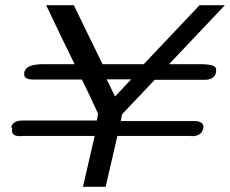

<svg xmlns="http://www.w3.org/2000/svg" viewBox="-20 -716 882 736"><path d="M27 -224Q24 -227 23 -229Q31 -254 65 -254H351Q352 -262 356 -280Q354 -284 342 -310Q330 -336 326 -345L294 -411H109Q89 -411 80 -417Q71 -423 73 -436Q73 -443 78 -450Q91 -470 149 -470H266Q254 -494 211 -583Q168 -672 157 -696H263L373 -470H531L745 -696H842L628 -470H746Q784 -470 798 -463.5Q812 -457 808 -439Q803 -410 764 -410H573L448 -278L443 -252H723Q744 -252 753 -244.5Q762 -237 759 -223Q752 -194 715 -194Q713 -194 712 -195H430L385 0H298L343 -195H69Q66 -195 62.5 -194.5Q59 -194 57 -194Q20 -194 27 -224ZM389 -412 421 -346 483 -412Z"/></svg>

Font: Coval
Style: Light Italic
Weight: 300
Foundry: Context Ltd
Version: Version 001.000